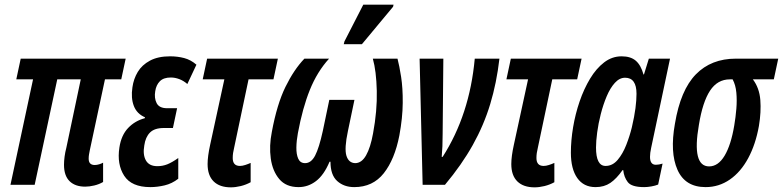

<svg xmlns="http://www.w3.org/2000/svg" viewBox="-20 -794 3364 825"><path d="M346 8Q303 8 279 -15.5Q255 -39 255 -86Q255 -102 257.5 -121Q260 -140 265 -159L327 -453H226L129 0H25L122 -453H50L69 -542H520L501 -453H431L366 -149Q364 -139 362.5 -130.5Q361 -122 361 -112Q361 -85 387 -85Q396 -85 406 -88Q416 -91 423 -95V-12Q406 -2 385 3Q364 8 346 8Z M626 10Q545 10 513.5 -39Q482 -88 493 -160Q501 -213 530.5 -244Q560 -275 602 -286L603 -290Q568 -305 555 -339Q542 -373 549 -419Q554 -455 572 -485Q590 -515 624.5 -533.5Q659 -552 711 -552Q743 -552 771.5 -544.5Q800 -537 824 -516L785 -433Q769 -447 750.5 -454Q732 -461 714 -461Q683 -461 667 -445Q651 -429 647 -402Q642 -373 653 -351Q664 -329 698 -329H741L723 -244H684Q644 -244 624.5 -224.5Q605 -205 600 -169Q593 -129 607 -104.5Q621 -80 656 -80Q679 -80 699 -88Q719 -96 746 -115V-26Q719 -5 687.5 2.5Q656 10 626 10Z M972 11Q924 11 898 -14.5Q872 -40 872 -89Q872 -122 883 -172L944 -453H851L870 -542H1174L1155 -453H1048L986 -159Q983 -147 981.5 -136.5Q980 -126 980 -115Q980 -81 1011 -81Q1021 -81 1033.5 -85Q1046 -89 1057 -94V-11Q1037 0 1014.5 5.5Q992 11 972 11Z M1263 10Q1209 10 1180 -24.5Q1151 -59 1143.5 -113Q1136 -167 1148 -227Q1170 -346 1206.5 -420.5Q1243 -495 1288 -542H1394Q1343 -486 1311.5 -408Q1280 -330 1260 -222Q1254 -190 1253.5 -160.5Q1253 -131 1261.5 -112Q1270 -93 1291 -93Q1317 -93 1334 -125.5Q1351 -158 1367 -231L1395 -365H1503L1475 -231Q1459 -156 1468.5 -125Q1478 -94 1506 -93Q1534 -93 1553 -126.5Q1572 -160 1583 -221Q1601 -318 1599 -403.5Q1597 -489 1582 -542H1688Q1696 -512 1703.5 -464Q1711 -416 1710.5 -352Q1710 -288 1696 -212Q1676 -109 1629 -49.5Q1582 10 1502 10Q1458 10 1429 -16Q1400 -42 1400 -99H1396Q1372 -42 1338 -16Q1304 10 1263 10ZM1457 -604 1460 -616 1541 -774H1671L1669 -765L1535 -604Z M1796 0 1783 -542H1885L1882 -220Q1882 -162 1878 -120H1882Q1998 -301 2020 -542H2126Q2114 -438 2086.5 -347Q2059 -256 2011.5 -171Q1964 -86 1892 0Z M2277 11Q2229 11 2203 -14.5Q2177 -40 2177 -89Q2177 -122 2188 -172L2249 -453H2156L2175 -542H2479L2460 -453H2353L2291 -159Q2288 -147 2286.5 -136.5Q2285 -126 2285 -115Q2285 -81 2316 -81Q2326 -81 2338.5 -85Q2351 -89 2362 -94V-11Q2342 0 2319.5 5.5Q2297 11 2277 11Z M2539 10Q2488 10 2460.5 -29Q2433 -68 2433 -138Q2433 -190 2442.5 -247Q2452 -304 2470.5 -358Q2489 -412 2515.5 -456Q2542 -500 2576 -526Q2610 -552 2651 -552Q2690 -552 2712 -533Q2734 -514 2745 -474H2747L2768 -542H2859L2778 -159Q2773 -136 2773 -120Q2773 -86 2798 -86Q2811 -86 2827 -91L2808 -1Q2796 4 2779 7Q2762 10 2748 10Q2694 10 2677.5 -11.5Q2661 -33 2658 -63H2655Q2629 -26 2602.5 -8Q2576 10 2539 10ZM2582 -81Q2612 -81 2634 -107Q2656 -133 2671 -171.5Q2686 -210 2695 -247Q2706 -294 2710.5 -329Q2715 -364 2715 -391Q2715 -460 2666 -460Q2642 -460 2622 -438Q2602 -416 2587 -380.5Q2572 -345 2561.5 -304Q2551 -263 2546 -225Q2541 -187 2541 -160Q2541 -81 2582 -81Z M3012 10Q2924 10 2891 -64.5Q2858 -139 2880 -262Q2904 -407 2970 -474.5Q3036 -542 3142 -542H3324L3305 -453H3215Q3243 -416 3247 -364.5Q3251 -313 3241 -253Q3227 -174 3195 -114.5Q3163 -55 3116 -22.5Q3069 10 3012 10ZM3027 -79Q3066 -79 3093.5 -125Q3121 -171 3135 -255Q3141 -290 3144 -326.5Q3147 -363 3144 -396Q3141 -429 3128 -453H3116Q3063 -453 3031 -404.5Q2999 -356 2983 -257Q2952 -79 3027 -79Z"/></svg>

Font: Noto Sans ExtraCondensed SemiBold
Style: Italic
Weight: 600
Width: 2
Italic angle: -12°
Designer: Monotype Design Team
Foundry: Monotype Imaging Inc.
Version: Version 2.013; ttfautohint (v1.8.4.7-5d5b)